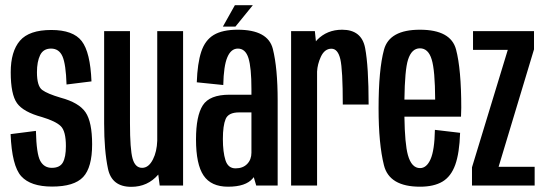

<svg xmlns="http://www.w3.org/2000/svg" viewBox="-20 -718 2110 743"><path d="M181.5 4Q98.5 4 62.2 -36Q26 -76 21 -199L119 -211.5Q121 -122.5 135.8 -95.5Q150.5 -68.5 180.5 -68.5Q211.5 -68.5 223.2 -89.2Q235 -110 235 -152.5Q235 -210.5 215.2 -229.8Q195.5 -249 142.5 -265Q70.5 -284.5 46 -318.5Q21.5 -352.5 21.5 -438.5Q21.5 -519 57.2 -560.5Q93 -602 178.5 -602Q263 -602 296.2 -559Q329.5 -516 334 -403L237.5 -391Q235 -469.5 221.8 -499.8Q208.5 -530 177.5 -530Q147.5 -530 135.2 -504.5Q123 -479 123 -438.5Q123 -385 143.2 -370Q163.5 -355 214.5 -340Q285.5 -321 311 -283.5Q336.5 -246 336.5 -159.5Q336.5 -70 301.8 -33Q267 4 181.5 4Z M598 0 592.5 -42.5Q551.5 5 488 5Q412.5 5 397.8 -65.2Q383 -135.5 383 -240V-597.5H483V-240.5Q483 -140.5 493 -104.5Q503 -68.5 530 -68.5Q555.5 -68.5 572 -101.5Q587 -131 588.5 -173.5V-597.5H688.5V0Z M971.5 0 962 -32.5Q960 -30 958 -27.5Q931 4.5 862.5 4.5Q797 4.5 767.8 -38.8Q738.5 -82 738.5 -178.5Q738.5 -269.5 764.8 -310.5Q791 -351.5 868 -351.5H953V-373.5Q953 -456 941.5 -493Q930 -530 900.5 -530Q874 -530 859.8 -496.5Q845.5 -463 844 -389L741.5 -399.5Q744 -473 758.8 -517.8Q773.5 -562.5 807.2 -582.8Q841 -603 900 -603Q1017 -603 1035.8 -528.8Q1054.5 -454.5 1054.5 -328.5V0ZM953 -127V-283H905Q864 -283 853.2 -257.5Q842.5 -232 842.5 -180Q842.5 -129.5 852.5 -98Q862.5 -66.5 891.5 -66.5Q920 -66.5 936.5 -83.5Q953 -100.5 953 -127ZM842.5 -615 889 -698H958.5L891 -615Z M1306.5 -313.5Q1306.5 -448.5 1297 -489Q1287.5 -529.5 1262.5 -529.5Q1236 -529.5 1221.5 -498Q1208.5 -469.5 1207 -441V0H1106.5V-597.5H1198.5L1202.5 -558Q1204.5 -561 1207 -563.5Q1245.5 -603 1304 -603Q1379.5 -603 1393 -532Q1406.5 -461 1406.5 -313.5Z M1605.5 4.5Q1486.5 4.5 1465.8 -78.5Q1445 -161.5 1445 -298.5Q1445 -448.5 1466 -525.8Q1487 -603 1605 -603Q1724.5 -603 1744.8 -526.5Q1765 -450 1765 -301Q1765 -282.5 1764 -266.5H1545Q1546.5 -161.5 1558.5 -118Q1572.5 -67.5 1605.5 -67.5Q1631 -67.5 1646.2 -102Q1661.5 -136.5 1663 -215.5L1760.5 -204Q1758 -126 1741.8 -80.5Q1725.5 -35 1692.2 -15.2Q1659 4.5 1605.5 4.5ZM1545 -332.5H1664Q1663.5 -446.5 1650.5 -488Q1637.5 -531 1605 -531Q1573 -531 1559 -487Q1546.5 -448 1545 -332.5Z M1806.5 0V-70.5L1945 -525H1810.5V-597.5H2046.5V-527L1909.5 -72.5H2049V0Z"/></svg>

Font: Anybody Condensed Medium
Style: Regular
Weight: 500
Width: 3
Designer: Tyler Finck
Foundry: Etcetera Type Company
Version: Version 1.010; ttfautohint (v1.8.3) -l 8 -r 50 -G 200 -x 14 